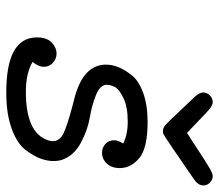

<svg xmlns="http://www.w3.org/2000/svg" viewBox="-62 -616 684 599"><g transform="rotate(90 279.5 -317.0)"><path d="M97.2 -90.8Q97.2 -121.6 113 -136.7Q128.9 -151.9 147.9 -151.9Q164.1 -151.9 176.5 -140.4Q189 -128.9 189 -111.8Q189 -96.7 173.8 -77.1Q209 -56.2 267.1 -56.2Q395 -56.2 418 -125Q420.9 -133.8 420.9 -140.1Q420.9 -162.1 395.5 -174.1Q370.1 -186 309.1 -202.1Q292 -206.1 282.2 -209Q182.1 -236.8 182.1 -306.2Q182.1 -324.2 189.5 -343.5Q196.8 -362.8 214.4 -385.5Q231.9 -408.2 270 -422.1Q308.1 -436 360.8 -436Q442.9 -436 473.9 -409.9Q504.9 -383.8 504.9 -349.1Q504.9 -324.2 491 -309.1Q477.1 -293.9 457 -293.9Q440.9 -293.9 429.4 -304.4Q418 -314.9 418 -332Q418 -343.3 428.2 -359.9Q400.4 -374 359.9 -374Q314 -374 286.4 -360.6Q258.8 -347.2 252 -334Q245.1 -320.8 245.1 -308.1Q245.1 -288.1 276.6 -275.1Q308.1 -262.2 347.2 -255.6Q386.2 -249 425.5 -228Q464.8 -207 478 -171.9Q482.9 -159.7 482.9 -142.1Q482.9 -123 475.3 -102.1Q467.8 -81.1 448 -54.9Q428.2 -28.8 382.1 -12Q335.9 4.9 270 4.9Q97.2 5.4 97.2 -90.8ZM269 -608.9Q269 -621.1 278.1 -630.1Q287.1 -639.2 298.8 -639.2Q307.6 -639.2 318.8 -630.6Q330.1 -622.1 362.8 -589.8Q382.8 -570.8 395 -559.1Q418 -573.2 451.9 -595.7Q485.8 -618.2 503.9 -628.7Q522 -639.2 529.8 -639.2Q541 -639.2 550 -630.6Q559.1 -622.1 559.1 -609.9Q559.1 -593.8 539.1 -580.1Q406.2 -488.3 397.9 -484.9Q394 -483.9 389.2 -483.9Q379.4 -483.9 370.1 -491.9Q360.8 -500 319.8 -543.9Q295.9 -568.8 280.8 -585Q269 -599.1 269 -608.9Z"/></g></svg>

Font: CMU Typewriter Text
Style: Italic
Weight: 500
Italic angle: -14.04°
Version: Version 0.7.0